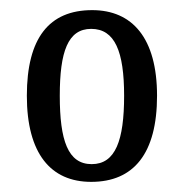

<svg xmlns="http://www.w3.org/2000/svg" viewBox="-20 -739 362 379"><path d="M160 -380C244 -380 290 -436 290 -550C290 -664 241 -719 162 -719C77 -719 33 -664 33 -550C33 -436 80 -380 160 -380ZM161 -415C114 -415 98 -462 98 -550C98 -637 114 -682 160 -682C207 -682 225 -637 225 -550C225 -462 208 -415 161 -415Z"/></svg>

Font: Noto Serif Ethiopic XCn
Style: Regular
Weight: 400
Width: 2
Designer: Monotype Design Team
Foundry: Monotype Imaging Inc.
Version: Version 2.102